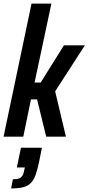

<svg xmlns="http://www.w3.org/2000/svg" viewBox="-23 -763 494 1072"><path d="M-3 0 153 -743H264L170 -302H204L334 -510H451L285 -253L345 0H235L184 -208H150L107 0ZM39 289 49 238Q71 238 83 233.5Q95 229 102 218Q109 207 112 188L116 172H71L94 62H211L195 142Q186 186 175.5 214.5Q165 243 148.5 259.5Q132 276 106 282.5Q80 289 39 289Z"/></svg>

Font: Saira Condensed SemiBold
Style: Italic
Weight: 600
Width: 3
Italic angle: -12°
Designer: Hector Gatti with collaboration of the Omnibus-Type team
Foundry: Omnibus-Type
Version: Version 1.101